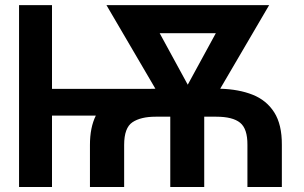

<svg xmlns="http://www.w3.org/2000/svg" viewBox="-20 -748 1214 768"><path d="M476.6 0H339.8V-168.5Q339.8 -238.3 363.3 -285.6H188V0H56.2V-727.5H188V-392.6H581.5Q591.8 -393.1 601.6 -393.1L405.8 -727.5H1056.6L860.8 -393.1Q935.1 -391.1 990.5 -369.1Q1045.9 -347.2 1076.9 -298.6Q1107.9 -250 1107.4 -168.5V0H969.7V-168.5Q970.2 -232.9 940.4 -257.1Q910.6 -281.2 845.2 -281.2H796.9V0H661.1V-281.2H602.5Q543 -281.2 509.8 -259Q476.6 -236.8 476.6 -168.5ZM618.7 -615.2 731 -409.2 843.3 -615.2Z"/></svg>

Font: Inter Tight SemiBold
Style: Regular
Weight: 600
Designer: Rasmus Andersson
Foundry: rsms
Version: Version 3.004; ttfautohint (v1.8.4.7-5d5b)